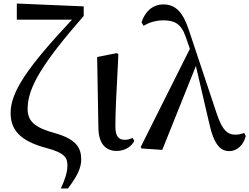

<svg xmlns="http://www.w3.org/2000/svg" viewBox="-20 -838 1409 1085"><path d="M324 227H364C412 163 439 115 439 64C439 -4 410 -52 289 -86C175 -117 136 -154 136 -223C136 -345 223 -484 453 -748V-802L75 -818V-727H387C138 -461 40 -320 40 -200C40 -103 94 -41 244 -1C347 26 361 54 361 98C361 134 348 175 324 227Z M640 15C689 15 726 -14 739 -42L729 -59C717 -53 704 -48 685 -48C654 -48 632 -63 632 -123C632 -197 636 -286 649 -531L641 -538L529 -516L536 -116C537 -25 578 15 640 15Z M1276 16C1319 16 1356 -18 1369 -69L1360 -87C1345 -80 1324 -77 1310 -77C1266 -77 1235 -103 1204 -198L1048 -666C1014 -771 971 -813 903 -813C842 -813 798 -771 780 -712L791 -692C819 -709 856 -723 904 -723C967 -723 1005 -703 1030 -628L1053 -562L775 -7L780 1L897 9L1087 -465L1161 -147C1189 -15 1229 16 1276 16Z"/></svg>

Font: Noto Serif CJK HK SemiBold
Style: Regular
Weight: 600
Designer: Ryoko NISHIZUKA 西塚涼子 (kana & ideographs); Frank Grießhammer (Latin, Greek & Cyrillic); Wenlong ZHANG 张文龙 (bopomofo); San
Foundry: Adobe
Version: Version 2.001;hotconv 1.1.0;makeotfexe 2.6.0